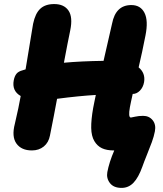

<svg xmlns="http://www.w3.org/2000/svg" viewBox="-20 -729 805 946"><path d="M137.2 12.2Q85.4 12.2 61 -21.7Q36.6 -55.7 53.2 -119.1Q72.8 -202.6 82 -255.9Q37.6 -281.2 47.9 -334Q51.8 -354 61.3 -365.7Q70.8 -377.4 91.8 -382.8Q94.2 -383.3 98.9 -385Q103.5 -386.7 106 -387.2Q112.8 -427.7 121.6 -481.4Q130.4 -535.2 135.7 -567.4Q141.1 -599.6 143.1 -611.8Q153.8 -663.1 178.5 -686Q203.1 -709 247.1 -709Q295.4 -709 317.4 -677Q339.4 -645 326.2 -580.1Q314.5 -524.4 294.9 -419.9Q379.4 -427.7 490.2 -429.2Q527.8 -591.8 532.2 -612.8Q549.8 -704.1 627 -704.1Q672.4 -704.1 691.9 -665.8Q711.4 -627.4 696.8 -554.2Q680.7 -471.7 663.1 -397Q697.3 -368.7 689.9 -324.2Q685.1 -298.3 669.2 -282.2Q653.3 -266.1 633.8 -266.1Q630.4 -252 625.5 -228Q620.6 -204.1 620.1 -201.2Q610.8 -149.9 625 -149.9Q627.4 -149.9 645.8 -154.1Q664.1 -158.2 685.1 -158.2Q714.8 -158.2 732.2 -136.7Q749.5 -115.2 743.2 -82Q738.3 -56.6 728.3 -29.1Q718.3 -1.5 703.6 34.4Q689 70.3 681.2 92.8Q662.1 146 637.7 171.4Q613.3 196.8 579.1 196.8Q540 196.8 521.7 173.1Q503.4 149.4 508.8 119.1Q518.1 69.8 543 12.2H540Q505.9 12.2 482.7 1.5Q459.5 -9.3 444.8 -33.9Q430.2 -58.6 429.4 -98.4Q428.7 -138.2 439 -196.8Q440.9 -208.5 445.6 -230Q450.2 -251.5 452.1 -261.2Q369.1 -256.3 261.2 -242.2Q257.3 -221.7 244.9 -156.2Q232.4 -90.8 226.1 -61Q219.7 -26.9 195.8 -7.3Q171.9 12.2 137.2 12.2Z"/></svg>

Font: Shantell Sans Normal
Style: Italic
Weight: 800
Italic angle: -11.31°
Designer: Stephen Nixon, Anya Danilova, Shantell Martin
Foundry: Arrow Type
Version: Version 1.006;[559af2be0]